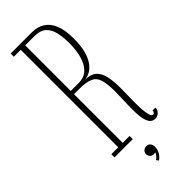

<svg xmlns="http://www.w3.org/2000/svg" viewBox="-280 -727 915 915"><g transform="rotate(-45 177.0 -270.0)"><path d="M302 7.5Q281 7.5 270.8 -8.2Q260.5 -24 257.2 -49Q254 -74 254 -101Q254 -130 255.5 -161Q257 -192 257 -220Q257 -271.5 248.5 -299.5Q240 -327.5 215.5 -338.5Q191 -349.5 144.5 -349.5H109V-21.5H155.5V0H32.5V-21.5H79V-678.5H32.5V-700H176Q212.5 -700 239.5 -683.2Q266.5 -666.5 281.2 -630.8Q296 -595 296 -537.5Q296 -493.5 288 -460.8Q280 -428 265.8 -406.5Q251.5 -385 232.8 -373.8Q214 -362.5 193 -361Q233.5 -361 253.5 -342.2Q273.5 -323.5 280.2 -290Q287 -256.5 287 -213Q287 -188 286.2 -161.8Q285.5 -135.5 285.5 -110Q285.5 -92 287 -69.5Q288.5 -47 293.2 -30.5Q298 -14 307.5 -14Q311.5 -14 315.2 -18.8Q319 -23.5 319 -30H338.5Q338 -18 332.5 -9.8Q327 -1.5 318.8 3Q310.5 7.5 302 7.5ZM109 -371.5H161.5Q200.5 -371.5 223 -394.2Q245.5 -417 255.5 -454.2Q265.5 -491.5 265.5 -535.5Q265.5 -576 258.5 -608.2Q251.5 -640.5 231 -659.5Q210.5 -678.5 169 -678.5H109ZM172 160.5 163 149Q170.5 145 178.2 135.5Q186 126 186.5 119Q183 122 176 122Q164.5 122 157 114.2Q149.5 106.5 149.5 95.5Q149.5 84 157.8 76.5Q166 69 177 69Q190.5 69 197.8 78.2Q205 87.5 205 100Q205 114 200.2 125.8Q195.5 137.5 188 146Q180.5 154.5 172 160.5Z"/></g></svg>

Font: Imbue 48pt Thin
Style: Regular
Weight: 250
Designer: Tyler Finck
Foundry: Etcetera Type Company
Version: Version 1.102